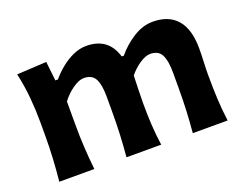

<svg xmlns="http://www.w3.org/2000/svg" viewBox="-93 -742 1165 918"><g transform="rotate(-20 489.5 -283.0)"><path d="M747.6 0Q752.9 -59.6 755.4 -114.3Q757.8 -168.9 757.8 -231.4V-305.7Q757.8 -366.2 741.9 -396Q726.1 -425.8 684.6 -425.8Q661.6 -425.8 630.9 -405.3Q600.1 -384.8 576.7 -355.5Q575.7 -324.2 574.5 -285.4Q573.2 -246.6 573.2 -216.3Q573.2 -155.8 576.2 -104.7Q579.1 -53.7 586.9 0H410.2Q415.5 -59.6 418 -114.3Q420.4 -168.9 420.4 -231.4V-305.7Q420.4 -366.2 404.5 -396Q388.7 -425.8 346.7 -425.8Q322.8 -425.8 290 -402.8Q257.3 -379.9 233.9 -348.1V-231.4Q233.9 -168.9 237.1 -114.3Q240.2 -59.6 246.6 0H68.4Q74.2 -59.6 77.4 -115.2Q80.6 -170.9 80.6 -239.7V-294.4Q80.6 -356.9 75 -421.4Q69.3 -485.8 54.7 -551.3L205.6 -559.6L216.3 -461.9H229.5Q252 -488.8 281.2 -512.7Q310.5 -536.6 343.8 -551.5Q377 -566.4 410.6 -566.4Q522.5 -566.4 553.7 -460.9H564.5Q599.1 -503.4 648.4 -534.9Q697.8 -566.4 748.5 -566.4Q830.1 -566.4 872.6 -517.1Q915 -467.8 915 -370.1Q915 -334.5 913.3 -300.8Q911.6 -267.1 911.6 -239.7Q911.6 -170.9 914.3 -115.2Q917 -59.6 924.8 0Z"/></g></svg>

Font: Pinar DS1 Bold
Style: Regular
Weight: 700
Designer: Amin Abedi
Version: Version 3.000